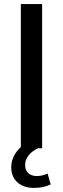

<svg xmlns="http://www.w3.org/2000/svg" viewBox="-20 -725 307 939"><path d="M82 0V-705H186V0ZM146 194Q95 194 65 166.5Q35 139 35 93Q35 52 61.5 16.5Q88 -19 134 -39L166 0Q150 7 135.5 19Q121 31 112 47Q103 63 103 82Q103 109 119 122.5Q135 136 160 136Q173 136 186 133Q199 130 213 124L228 177Q211 185 191 189.5Q171 194 146 194Z"/></svg>

Font: Nunito Sans 12pt ExtraLight 12pt SemiBold
Style: Regular
Weight: 600
Version: Version 3.101;gftools[0.9.27]